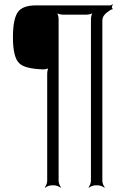

<svg xmlns="http://www.w3.org/2000/svg" viewBox="-20 -674 613 891"><path d="M499 -641C499 -645 502 -650 504 -652L502 -654C500 -652 495 -649 491 -649H147C106 -649 78 -639 63 -618C48 -597 40 -558 40 -501C40 -438 50 -398 70 -380C87 -363 124 -354 180 -352C189 -352 205 -355 210 -360L207 -363C202 -358 199 -341 199 -332V166C199 175 193 190 188 195L190 197C195 192 210 186 219 186H232C241 186 256 192 261 197L263 195C258 190 252 175 252 166V-586C252 -595 248 -612 243 -617L241 -615C246 -610 263 -606 272 -606H382C391 -606 408 -610 413 -615L411 -617C406 -612 402 -595 402 -586V166C402 175 396 190 391 195L393 197C398 192 413 186 422 186H435C444 186 459 192 464 197L466 195C461 190 455 175 455 166V-579C455 -593 462 -605 476 -616L493 -628C494 -630 500 -630 501 -630L503 -633C502 -634 499 -639 499 -641Z"/></svg>

Font: Gamestation Storm
Style: Regular
Weight: 400
Designer: Jonas Hecksher
Foundry: Jonas Hecksher, Playtypeª, e-types AS
Version: Version 1.003